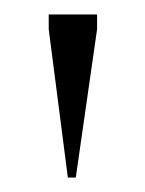

<svg xmlns="http://www.w3.org/2000/svg" viewBox="-20 -735 201 266"><path d="M74 -489 47.5 -694.5V-715H114.5V-694.5L85 -489Z"/></svg>

Font: Newsreader 72pt Light
Style: Regular
Weight: 300
Designer: Hugues Gentile
Foundry: Production Type
Version: Version 1.003; ttfautohint (v1.8.3)